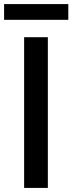

<svg xmlns="http://www.w3.org/2000/svg" viewBox="-21 -919 354 939"><path d="M97 0H213V-737H97ZM-1 -822H313V-899H-1Z"/></svg>

Font: Noto Sans HK Medium
Style: Regular
Weight: 500
Designer: Ryoko NISHIZUKA 西塚涼子 (kana, bopomofo & ideographs); Paul D. Hunt (Latin, Greek & Cyrillic); Sandoll Communications 산돌커뮤니
Foundry: Adobe
Version: Version 2.002;hotconv 1.0.116;makeotfexe 2.5.65601